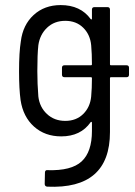

<svg xmlns="http://www.w3.org/2000/svg" viewBox="-20 -534 530 756"><path d="M488 -267V-240Q488 -230 478 -230H417Q413 -230 413 -226V-14Q413 212 166 201Q156 200 156 190L157 145Q157 140 160 137.5Q163 135 167 136Q261 139 301.5 101.5Q342 64 342 -18V-51Q342 -53 340.5 -54Q339 -55 337 -53Q298 3 221 3Q157 3 114 -35.5Q71 -74 61 -140Q55 -184 55 -253Q55 -328 62 -371Q70 -436 112.5 -475Q155 -514 219 -514Q297 -514 337 -459Q339 -457 340.5 -457.5Q342 -458 342 -460V-496Q342 -506 352 -506H403Q413 -506 413 -496V-281Q413 -277 417 -277H478Q488 -277 488 -267ZM339 -154Q342 -186 342 -226Q342 -230 338 -230H234Q224 -230 224 -240V-267Q224 -277 234 -277H338Q342 -277 342 -281Q342 -323 339 -356Q335 -398 307.5 -425Q280 -452 237 -452Q194 -452 165.5 -425Q137 -398 131 -356Q127 -320 127 -254Q127 -204 131 -154Q136 -112 165 -85Q194 -58 237 -58Q280 -58 307.5 -85Q335 -112 339 -154Z"/></svg>

Font: Barlow Semi Condensed
Style: Regular
Weight: 400
Width: 4
Designer: Jeremy Tribby
Foundry: Tribby Type
Version: Version 1.408;December 10, 2018;FontCreator 11.5.0.2430 64-b